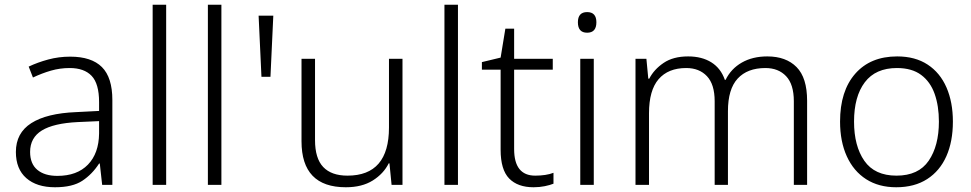

<svg xmlns="http://www.w3.org/2000/svg" viewBox="-20 -780 4097 810"><path d="M276 -541Q366 -541 410 -497Q454 -453 454 -358V0H411L401 -90H398Q369 -45 327.5 -17.5Q286 10 212 10Q135 10 91 -28.5Q47 -67 47 -139Q47 -219 112 -260.5Q177 -302 301 -307L398 -312V-349Q398 -427 366.5 -460Q335 -493 274 -493Q233 -493 195 -482Q157 -471 119 -453L101 -499Q139 -517 183.5 -529Q228 -541 276 -541ZM308 -265Q206 -260 156.5 -229.5Q107 -199 107 -139Q107 -89 137.5 -63.5Q168 -38 222 -38Q305 -38 351 -85.5Q397 -133 398 -217V-269Z M681 0H624V-760H681Z M914 0H857V-760H914Z M1133 -714 1121 -456H1083L1071 -714Z M1678 -532V0H1632L1623 -91H1620Q1598 -47 1552.5 -18.5Q1507 10 1439 10Q1252 10 1252 -184V-532H1309V-189Q1309 -112 1343.5 -75.5Q1378 -39 1446 -39Q1621 -39 1621 -242V-532Z M1912 0H1855V-760H1912Z M2238 -39Q2260 -39 2280 -42Q2300 -45 2315 -51V-5Q2300 1 2278 5.5Q2256 10 2231 10Q2164 10 2128 -27Q2092 -64 2092 -148V-486H2013V-518L2092 -537L2112 -659H2149V-532H2312V-486H2149V-151Q2149 -39 2238 -39Z M2457 -729Q2496 -729 2496 -686Q2496 -642 2457 -642Q2418 -642 2418 -686Q2418 -729 2457 -729ZM2485 -532V0H2428V-532Z M3217 -542Q3296 -542 3340.5 -497Q3385 -452 3385 -355V0H3329V-353Q3329 -424 3296.5 -458.5Q3264 -493 3209 -493Q3133 -493 3092 -448.5Q3051 -404 3051 -311V0H2995V-353Q2995 -424 2962.5 -458.5Q2930 -493 2875 -493Q2799 -493 2758.5 -446Q2718 -399 2718 -302V0H2661V-532H2707L2715 -448H2719Q2739 -487 2779.5 -514.5Q2820 -542 2883 -542Q2941 -542 2981 -517Q3021 -492 3038 -443H3041Q3064 -490 3109.5 -516Q3155 -542 3217 -542Z M4000 -267Q4000 -183 3972.5 -121Q3945 -59 3891.5 -24.5Q3838 10 3761 10Q3687 10 3634 -24Q3581 -58 3552.5 -120.5Q3524 -183 3524 -267Q3524 -396 3588 -469Q3652 -542 3765 -542Q3841 -542 3893.5 -507.5Q3946 -473 3973 -411Q4000 -349 4000 -267ZM3583 -267Q3583 -164 3626.5 -101.5Q3670 -39 3762 -39Q3855 -39 3898 -102Q3941 -165 3941 -267Q3941 -333 3923 -384Q3905 -435 3866 -464Q3827 -493 3764 -493Q3674 -493 3628.5 -433Q3583 -373 3583 -267Z"/></svg>

Font: RS Noto Sans Light
Style: Regular
Weight: 300
Designer: Monotype Design Team
Foundry: Monotype Imaging Inc.
Version: Version 3.10